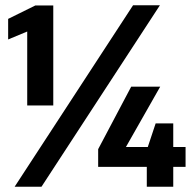

<svg xmlns="http://www.w3.org/2000/svg" viewBox="-20 -708 741 728"><path d="M83.2 -308V-588.5L10.9 -558.4V-636.4L114 -687.3H182V-308ZM35.5 0 484.5 -688H586.3L137.3 0ZM536.6 0V-75.2H352.2V-142.4L477.4 -379.3H587.4L457.5 -150.7H540.4L570.2 -240.2H636.9V-150.7H683.6V-75.2H636.9V0Z"/></svg>

Font: Saira Thin
Style: Regular
Weight: 100
Designer: Hector Gatti with collaboration of the Omnibus-Type team
Foundry: Omnibus-Type
Version: Version 1.101